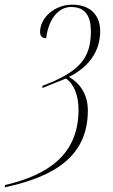

<svg xmlns="http://www.w3.org/2000/svg" viewBox="-104 -564 487 824"><path d="M-82 230 -84 240C131 194 273 106 273 -90C273 -162 236 -209 192 -234C275 -275 326 -342 326 -430C326 -494 289 -544 205 -544C132 -544 68 -489 68 -427C68 -410 76 -400 94 -400C106 -492 153 -534 201 -534C264 -534 286 -493 286 -429C286 -315 238 -256 79 -196L77 -186L179 -227C214 -203 233 -154 233 -93C233 96 107 186 -82 230Z"/></svg>

Font: Noto Serif Display ExtraCondensed ExtraLight
Style: Italic
Weight: 200
Width: 2
Italic angle: -12°
Designer: Monotype Design Team
Foundry: Monotype Imaging Inc.
Version: Version 2.009